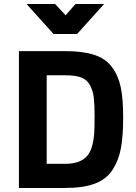

<svg xmlns="http://www.w3.org/2000/svg" viewBox="-20 -934 678 954"><path d="M303 0H74V-680H303Q391 -680 448 -661.5Q505 -643 536.5 -600.5Q568 -558 580 -500.5Q592 -443 592 -351Q592 -259 581 -198.5Q570 -138 539.5 -90.5Q509 -43 451 -21.5Q393 0 303 0ZM448 -270Q450 -302 450 -358.5Q450 -415 446 -449Q442 -483 427 -511Q412 -539 382.5 -549.5Q353 -560 303 -560H212V-120H303Q378 -120 412 -158Q441 -189 448 -270ZM246 -765 112 -914H254L306 -858L355 -914H497L363 -765Z"/></svg>

Font: Titillium Web
Style: Bold
Weight: 700
Version: Version 1.001;PS 57.000;hotconv 1.0.70;makeotf.lib2.5.55311